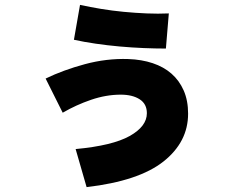

<svg xmlns="http://www.w3.org/2000/svg" viewBox="-20 -661 980 787"><path d="M308 -641Q349 -632 394.5 -624.5Q440 -617 487 -612.5Q534 -608 581 -606Q628 -604 672 -606L660 -462Q617 -462 568.5 -464Q520 -466 470 -470.5Q420 -475 372 -482Q324 -489 283 -498ZM582 -197Q582 -235 552.5 -254Q523 -273 475 -273Q415 -273 353.5 -252Q292 -231 237 -199L167 -339Q239 -374 328 -398Q417 -422 506 -419Q561 -417 606 -402Q651 -387 683 -359Q715 -331 733 -290Q751 -249 751 -195Q751 -79 650 1Q549 81 335 106L290 -50Q441 -64 511.5 -103.5Q582 -143 582 -197Z"/></svg>

Font: OA Gothic ExtraBold
Style: Regular
Weight: 800
Designer: Choi Chi-young, Lee Jaesang, Lee Juhyun, Han Dohee
Foundry: DDUNGSANG CORP.
Version: Version 1.000;Build 20210203